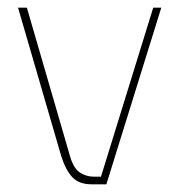

<svg xmlns="http://www.w3.org/2000/svg" viewBox="-20 -480 473 500"><path d="M219 0Q185 0 167.5 -19.5Q150 -39 139 -75L27 -460H50L163 -71Q172 -41 188.5 -30.5Q205 -20 223 -20H243L379 -460H400L257 0Z"/></svg>

Font: Genos Thin
Style: Regular
Weight: 100
Designer: Robert E. Leuschke
Foundry: Robert E. Leuschke
Version: Version 1.010